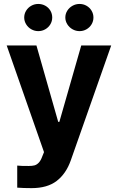

<svg xmlns="http://www.w3.org/2000/svg" viewBox="-20 -763 603 982"><path d="M68.1 196.7V83.9L92.6 85.5Q107.6 85.9 126.8 85.9Q144.5 85.9 156.1 82.9Q167.8 79.9 178.1 69.2Q188.4 58.5 196.1 37.3L205.1 15L14.3 -530.3H166.4L277.7 -139.8H283.6L395.5 -530.3H548.7L341.8 57.9Q317.8 125.5 269.9 162.4Q222 199.2 141.5 199.2Q99 199.2 68.1 196.7ZM103.8 -673.3Q103.8 -692.2 113.6 -708.2Q123.3 -724.2 139.9 -733.5Q156.5 -742.8 175.5 -742.8Q195.5 -742.8 211.7 -733.7Q228 -724.7 237.6 -708.7Q247.1 -692.6 247.1 -673.3Q247.1 -654.8 237.6 -638.7Q228 -622.7 211.7 -613.3Q195.5 -603.8 175.5 -603.8Q156.9 -603.8 140.1 -613.3Q123.3 -622.7 113.6 -639Q103.8 -655.2 103.8 -673.3ZM314.1 -673.3Q314.1 -692.2 324.1 -708.2Q334.2 -724.2 350.9 -733.5Q367.7 -742.8 386.8 -742.8Q406.3 -742.8 422.6 -733.5Q438.9 -724.2 448.4 -708.2Q457.9 -692.2 457.9 -673.3Q457.9 -654.8 448.4 -638.7Q438.9 -622.7 422.6 -613.3Q406.3 -603.8 386.8 -603.8Q367.7 -603.8 350.9 -613.3Q334.2 -622.7 324.1 -639Q314.1 -655.2 314.1 -673.3Z"/></svg>

Font: WEMIX Pretendard Variable
Style: Regular
Weight: 400
Designer: Base glyphs from Inter by Rasmus Andersson; Hangeul glyphs from Noto Sans CJK(Source Han Sans) by Jang Soo-young and Kan
Foundry: Kil Hyung-jin
Version: Version 1.000;Glyphs 3.2 (3208)